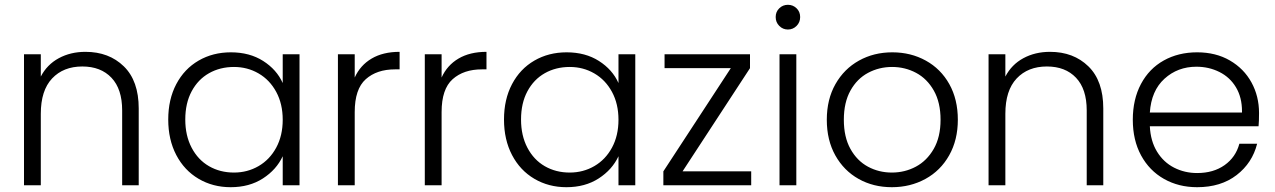

<svg xmlns="http://www.w3.org/2000/svg" viewBox="-20 -772 5314 800"><path d="M336 -556Q434 -556 496 -495.5Q558 -435 558 -320V0H489V-312Q489 -401 444.5 -448Q400 -495 323 -495Q244 -495 197 -445Q150 -395 150 -298V0H80V-546H150V-453Q176 -503 225 -529.5Q274 -556 336 -556Z M681 -274Q681 -358 714.5 -421.5Q748 -485 807.5 -519.5Q867 -554 942 -554Q1020 -554 1076.5 -518Q1133 -482 1158 -426V-546H1228V0H1158V-121Q1132 -65 1075.5 -28.5Q1019 8 941 8Q867 8 807.5 -27Q748 -62 714.5 -126Q681 -190 681 -274ZM1158 -273Q1158 -339 1131 -389Q1104 -439 1057.5 -466Q1011 -493 955 -493Q897 -493 851 -467Q805 -441 778.5 -391.5Q752 -342 752 -274Q752 -207 778.5 -156.5Q805 -106 851 -79.5Q897 -53 955 -53Q1011 -53 1057.5 -80Q1104 -107 1131 -157Q1158 -207 1158 -273Z M1458 -449Q1481 -500 1528.5 -528Q1576 -556 1645 -556V-483H1626Q1550 -483 1504 -442Q1458 -401 1458 -305V0H1388V-546H1458Z M1820 -449Q1843 -500 1890.5 -528Q1938 -556 2007 -556V-483H1988Q1912 -483 1866 -442Q1820 -401 1820 -305V0H1750V-546H1820Z M2080 -274Q2080 -358 2113.5 -421.5Q2147 -485 2206.5 -519.5Q2266 -554 2341 -554Q2419 -554 2475.5 -518Q2532 -482 2557 -426V-546H2627V0H2557V-121Q2531 -65 2474.5 -28.5Q2418 8 2340 8Q2266 8 2206.5 -27Q2147 -62 2113.5 -126Q2080 -190 2080 -274ZM2557 -273Q2557 -339 2530 -389Q2503 -439 2456.5 -466Q2410 -493 2354 -493Q2296 -493 2250 -467Q2204 -441 2177.5 -391.5Q2151 -342 2151 -274Q2151 -207 2177.5 -156.5Q2204 -106 2250 -79.5Q2296 -53 2354 -53Q2410 -53 2456.5 -80Q2503 -107 2530 -157Q2557 -207 2557 -273Z M2824 -58H3110V0H2744V-58L3025 -488H2749V-546H3105V-488Z M3263 -649Q3242 -649 3227 -664Q3212 -679 3212 -701Q3212 -723 3227 -737.5Q3242 -752 3263 -752Q3284 -752 3299 -737.5Q3314 -723 3314 -701Q3314 -679 3299 -664Q3284 -649 3263 -649ZM3298 -546V0H3228V-546Z M3696 8Q3619 8 3557.5 -26.5Q3496 -61 3460.5 -124.5Q3425 -188 3425 -273Q3425 -358 3461 -421.5Q3497 -485 3559 -519.5Q3621 -554 3698 -554Q3775 -554 3837.5 -519.5Q3900 -485 3935.5 -421.5Q3971 -358 3971 -273Q3971 -189 3935 -125Q3899 -61 3836 -26.5Q3773 8 3696 8ZM3696 -53Q3750 -53 3796 -77.5Q3842 -102 3870.5 -151.5Q3899 -201 3899 -273Q3899 -345 3871 -394.5Q3843 -444 3797 -468.5Q3751 -493 3697 -493Q3643 -493 3597 -468.5Q3551 -444 3523.5 -394.5Q3496 -345 3496 -273Q3496 -201 3523.5 -151.5Q3551 -102 3596.5 -77.5Q3642 -53 3696 -53Z M4355 -556Q4453 -556 4515 -495.5Q4577 -435 4577 -320V0H4508V-312Q4508 -401 4463.5 -448Q4419 -495 4342 -495Q4263 -495 4216 -445Q4169 -395 4169 -298V0H4099V-546H4169V-453Q4195 -503 4244 -529.5Q4293 -556 4355 -556Z M5226 -301Q5226 -265 5224 -246H4771Q4774 -184 4801 -140Q4828 -96 4872 -73.5Q4916 -51 4968 -51Q5036 -51 5082.5 -84Q5129 -117 5144 -173H5218Q5198 -93 5132.5 -42.5Q5067 8 4968 8Q4891 8 4830 -26.5Q4769 -61 4734.5 -124.5Q4700 -188 4700 -273Q4700 -358 4734 -422Q4768 -486 4829 -520Q4890 -554 4968 -554Q5046 -554 5104.5 -520Q5163 -486 5194.5 -428.5Q5226 -371 5226 -301ZM5155 -303Q5155 -305 5155 -308Q5155 -366 5130 -408Q5105 -450 5061 -472Q5017 -494 4965 -494Q4887 -494 4832 -444Q4777 -394 4771 -303Z"/></svg>

Font: Fz Poppins Light
Style: Regular
Weight: 300
Designer: Ninad Kale (Devanagari), Jonny Pinhorn (Latin)
Foundry: Indian Type Foundry
Version: Vit hóa bi Vntype.Com & FontZin.Com